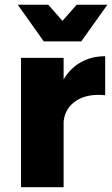

<svg xmlns="http://www.w3.org/2000/svg" viewBox="-20 -783 470 803"><path d="M319.8 -609.9H163.1L54.2 -763.2H182.1L241.2 -695.8L300.8 -763.2H429.2ZM246.1 -451.2Q273.9 -498 318.6 -522.9Q363.3 -547.9 419.9 -547.9V-384.8Q346.2 -392.1 299.6 -362.3Q252.9 -332.5 246.1 -275.9V0H67.9V-541H246.1Z"/></svg>

Font: Montserrat-Arabic
Style: Bold
Weight: 700
Designer: Mohamed Gaber
Foundry: Kief Type Foundry
Version: Version 5.008;PS 005.008;hotconv 1.0.88;makeotf.lib2.5.64775